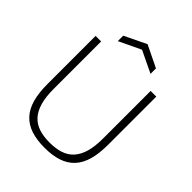

<svg xmlns="http://www.w3.org/2000/svg" viewBox="-257 -1089 1248 1248"><g transform="rotate(45 367.5 -465.0)"><path d="M368 10Q296 10 243.5 -7.5Q191 -25 156.5 -62Q122 -99 105.5 -157Q89 -215 89 -297V-739H140V-301Q140 -229 154.5 -178.5Q169 -128 197.5 -96.5Q226 -65 268.5 -51Q311 -37 368 -37Q424 -37 466.5 -51Q509 -65 537.5 -96.5Q566 -128 580.5 -178.5Q595 -229 595 -301V-739H647V-297Q647 -215 630.5 -157Q614 -99 579.5 -62Q545 -25 492.5 -7.5Q440 10 368 10ZM215 -867 366 -940 516 -867V-817L366 -889L215 -817Z"/></g></svg>

Font: Encode Sans Normal
Style: ExtraLight
Weight: 200
Designer: Pablo Impallari, Andres Torresi
Foundry: Pablo Impallari, Andres Torresi
Version: Version 1.000; ttfautohint (v1.00) -l 8 -r 50 -G 200 -x 14 -